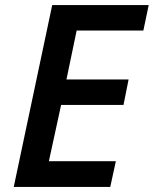

<svg xmlns="http://www.w3.org/2000/svg" viewBox="-20 -734 604 754"><path d="M34 0 185 -714H564L543 -614H281L241 -422H485L465 -322H220L172 -101H435L413 0Z"/></svg>

Font: Noto Sans UI Medium
Style: Italic
Weight: 500
Italic angle: -12°
Designer: Monotype Design Team
Foundry: Monotype Imaging Inc.
Version: Version 1.901